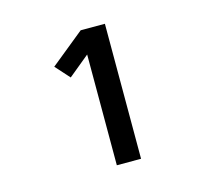

<svg xmlns="http://www.w3.org/2000/svg" viewBox="-76 -860 701 643"><g transform="rotate(-15 275.0 -538.0)"><path d="M254 -304V-688L181 -628L137 -677L254 -772H338V-304Z"/></g></svg>

Font: Lode Dark Term
Style: Bold
Weight: 700
Monospace: yes
Designer: Belleve Invis
Foundry: Belleve Invis
Version: Version 29.2.0